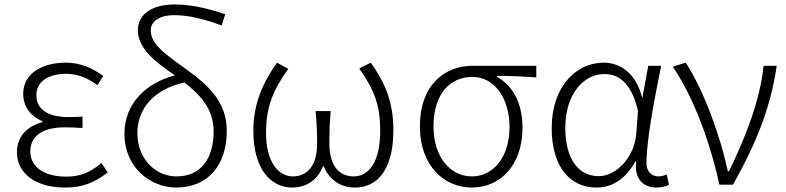

<svg xmlns="http://www.w3.org/2000/svg" viewBox="-20 -828 3526 861"><path d="M270 13C348 13 400 -6 463 -55L435 -97C381 -52 337 -36 277 -36C177 -36 116 -79 116 -149C116 -217 169 -257 271 -257C296 -257 319 -256 350 -254V-305C323 -303 307 -303 287 -303C185 -303 143 -345 143 -401C143 -466 203 -497 276 -497C328 -497 372 -479 417 -446L443 -487C395 -523 340 -547 275 -547C171 -547 84 -500 84 -407C84 -354 114 -307 170 -285V-280C111 -265 56 -223 56 -145C56 -50 141 13 270 13Z M771 -37C680 -37 596 -113 596 -231C596 -344 674 -429 807 -458C878 -402 938 -340 938 -239C938 -123 886 -37 771 -37ZM990 -764C895 -796 826 -808 764 -808C648 -808 598 -754 598 -693C598 -610 677 -550 764 -490C635 -456 538 -364 538 -228C538 -77 655 13 770 13C914 13 997 -89 997 -241C997 -374 910 -448 820 -514C731 -579 656 -625 656 -692C656 -727 687 -760 762 -760C812 -760 875 -750 974 -714Z M1290 13C1349 13 1403 -17 1428 -82H1432C1458 -17 1513 13 1572 13C1673 13 1744 -68 1744 -244C1744 -375 1705 -458 1643 -547L1591 -521C1655 -429 1685 -362 1685 -242C1685 -101 1634 -37 1566 -37C1512 -37 1457 -71 1457 -186C1457 -228 1458 -275 1463 -330H1395C1401 -275 1402 -228 1402 -186C1402 -72 1348 -37 1293 -37C1227 -37 1173 -104 1173 -232C1173 -355 1209 -431 1273 -519L1222 -547C1162 -461 1116 -367 1116 -242C1116 -69 1195 13 1290 13Z M2096 13C2221 13 2323 -84 2323 -256C2323 -365 2280 -444 2208 -484V-488C2269 -488 2323 -485 2385 -481V-533H2099C1976 -533 1863 -449 1863 -261C1863 -85 1971 13 2096 13ZM2096 -37C1999 -37 1924 -124 1924 -261C1924 -409 2000 -483 2098 -483C2205 -483 2265 -376 2265 -259C2265 -124 2193 -37 2096 -37Z M2655 13C2727 13 2787 -27 2829 -104H2833C2823 -26 2865 13 2923 13C2949 13 2967 7 2980 1L2970 -45C2959 -41 2945 -37 2932 -37C2903 -37 2879 -59 2879 -95C2879 -201 2915 -385 2945 -533H2887L2861 -391H2859C2831 -505 2756 -547 2687 -547C2564 -547 2454 -440 2454 -254C2454 -78 2537 13 2655 13ZM2665 -38C2570 -38 2515 -121 2515 -254C2515 -410 2600 -496 2690 -496C2742 -496 2808 -472 2841 -331L2833 -226C2824 -124 2745 -38 2665 -38Z M3206 0H3267C3371 -184 3437 -349 3463 -533H3404C3390 -380 3320 -205 3249 -60H3244C3210 -219 3136 -423 3055 -547L2997 -529C3091 -390 3163 -195 3206 0Z"/></svg>

Font: Noto Sans CJK KR Light
Style: Regular
Weight: 300
Designer: Ryoko NISHIZUKA (kana & ideographs); Paul D. Hunt (Latin, Greek & Cyrillic); Wenlong ZHANG (bopomofo); Sandoll Communica
Foundry: Adobe Systems Incorporated
Version: Version 1.004;PS 1.004;hotconv 1.0.82;makeotf.lib2.5.63406